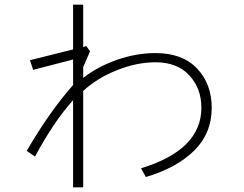

<svg xmlns="http://www.w3.org/2000/svg" viewBox="-20 -763 1040 817"><path d="M334 -477.5V-431.6Q395.5 -479.5 477.5 -508.3Q559.6 -537.1 641.6 -537.1Q756.8 -537.1 818.8 -471.2Q880.9 -405.3 880.9 -304.7Q880.9 -195.3 805.7 -121.6Q730.5 -47.9 600.6 -9.8L580.1 -46.9Q836.9 -125 836.9 -304.7Q836.9 -386.7 785.6 -442.4Q734.4 -498 641.6 -498Q561.5 -498 476.6 -463.9Q391.6 -429.7 334 -376V34.2H291V-336.9Q208 -244.1 128.9 -96.7L93.8 -121.1Q187.5 -283.2 291 -401.4V-509.8L121.1 -465.8L107.4 -506.8L291 -552.7V-743.2H334V-562.5L346.7 -567.4L363.3 -544.9Z"/></svg>

Font: Gothic A1 ExtraLight
Style: Regular
Weight: 275
Designer: HanYang I&C Co.,Ltd.
Foundry: HanYang I&C Co.,Ltd.
Version: Version 2.50